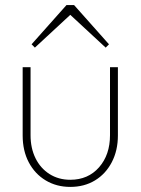

<svg xmlns="http://www.w3.org/2000/svg" viewBox="-20 -724 552 754"><path d="M256 10Q202 10 159.5 -15.5Q117 -41 93 -86.5Q69 -132 69 -192V-460H100V-193Q100 -142 119.5 -102.5Q139 -63 174.5 -40.5Q210 -18 256 -18Q326 -18 369 -67Q412 -116 412 -193V-460H443V-192Q443 -133 419 -87Q395 -41 353 -15.5Q311 10 256 10ZM117 -537 104 -550 241 -704H271L408 -550L395 -537L246 -675H266Z"/></svg>

Font: Marine Company Thin
Style: Regular
Weight: 100
Designer: Rodrigo Fuenzalida
Foundry: fragTYPE
Version: Version 1.000